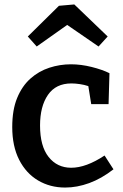

<svg xmlns="http://www.w3.org/2000/svg" viewBox="-20 -832 555 863"><path d="M273 11Q205 11 151 -21Q97 -53 66 -114Q35 -175 35 -261Q35 -338 57 -391.5Q79 -445 116.5 -478.5Q154 -512 201.5 -527.5Q249 -543 299 -543Q344 -543 392 -531Q440 -519 472 -503L468 -364H390L377 -445Q359 -451 338.5 -454Q318 -457 301 -457Q231 -457 195.5 -405.5Q160 -354 160 -268Q160 -175 198.5 -126.5Q237 -78 300 -78Q367 -78 450 -133L490 -71Q436 -29 381 -9Q326 11 273 11ZM145 -623 105 -668 245 -806 314 -812 464 -668 423 -623 282 -720Z"/></svg>

Font: Bitter SemiBold
Style: Regular
Weight: 600
Designer: Sol Matas, and Bitter project Authors
Foundry: Sol Matas
Version: Version 2.001